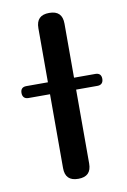

<svg xmlns="http://www.w3.org/2000/svg" viewBox="-84 -788 557 840"><g transform="rotate(-10 194.5 -368.5)"><path d="M137 -193V-58C137 -19 156 0 195 0C234 0 253 -19 253 -58V-386H348C365 -386 374 -396 374 -413C374 -430 365 -439 348 -439H253V-679C253 -718 234 -737 195 -737C156 -737 137 -718 137 -679V-439H76H41C24 -439 15 -430 15 -413C15 -396 24 -386 41 -386H137Z"/></g></svg>

Font: GenSenRounded2 TW M
Style: Regular
Weight: 500
Version: Version 2.100;PS 2.1;hotconv 16.6.51;makeotf.lib2.5.65220 DE